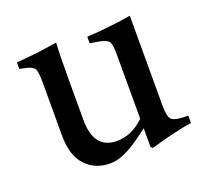

<svg xmlns="http://www.w3.org/2000/svg" viewBox="-88 -548 710 664"><g transform="rotate(-20 267.5 -216.5)"><path d="M522 -51V-24Q491 -20 443 -8Q389 6 369 12L362 6V-63Q317 -28 292 -14Q248 12 213 12Q157 12 123 -25Q88 -61 88 -136V-334Q88 -370 82 -381Q75 -392 55 -397L28 -403V-427Q47 -428 104 -434Q129 -437 179 -445Q176 -412 176 -299V-162Q176 -53 261 -53Q316 -53 362 -98V-333Q362 -371 355 -382Q347 -392 322 -397L287 -403V-427Q331 -429 379 -435Q403 -437 450 -445V-113Q450 -76 459 -65Q467 -54 496 -52Z"/></g></svg>

Font: Shafarik
Style: Regular
Weight: 400
Version: Version 1.001; ttfautohint (v1.8.4.7-5d5b)